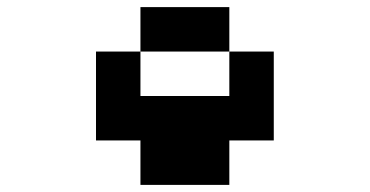

<svg xmlns="http://www.w3.org/2000/svg" viewBox="-20 -770 1040 540"><path d="M375 -750H625V-625H375ZM625 -625H750V-375H625V-250H375V-375H250V-625H375V-500H625Z"/></svg>

Font: Dogica
Style: Bold
Weight: 700
Monospace: yes
Designer: Roberto Mocci
Version: Version 001.000